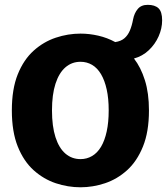

<svg xmlns="http://www.w3.org/2000/svg" viewBox="-20 -764 690 794"><path d="M313 10.5Q261 10.5 210.8 -6.2Q160.5 -23 119.2 -60Q78 -97 53.5 -158Q29 -219 29 -307.5Q29 -396 53.5 -456.8Q78 -517.5 119.2 -554.5Q160.5 -591.5 210.8 -608.2Q261 -625 313 -625Q349.5 -625 386.5 -616.5Q423.5 -608 456.5 -590Q480 -593.5 494.2 -605.5Q508.5 -617.5 517 -637.5Q525.5 -657.5 530.5 -684.5Q535.5 -710 549.8 -727Q564 -744 591 -744Q620.5 -744 635.5 -729.8Q650.5 -715.5 650.5 -680Q650.5 -646.5 636 -613.8Q621.5 -581 595.2 -556.2Q569 -531.5 534 -522Q562.5 -485.5 579.2 -432.2Q596 -379 596 -307.5Q596 -219 571.2 -158Q546.5 -97 505.5 -60Q464.5 -23 414.2 -6.2Q364 10.5 313 10.5ZM195 -307.5Q195 -241.5 209.5 -196.5Q224 -151.5 250.5 -128.8Q277 -106 313 -106Q339 -106 360.8 -118.8Q382.5 -131.5 397.8 -157Q413 -182.5 421.2 -220.2Q429.5 -258 429.5 -307.5Q429.5 -357 421.2 -394.2Q413 -431.5 397.8 -457.2Q382.5 -483 360.8 -495.8Q339 -508.5 313 -508.5Q277 -508.5 250.5 -485.5Q224 -462.5 209.5 -417.8Q195 -373 195 -307.5Z"/></svg>

Font: Sono Monospace
Style: Bold
Weight: 700
Designer: Tyler Finck
Foundry: Tyler Finck
Version: Version 2.112